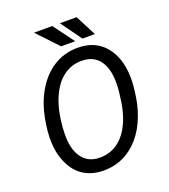

<svg xmlns="http://www.w3.org/2000/svg" viewBox="-159 -1005 991 1128"><g transform="rotate(-20 336.0 -441.5)"><path d="M58.1 0ZM289.6 9.8Q221.7 8.3 171.6 -22.9Q121.6 -54.2 92.8 -115Q64 -175.8 61 -251.5Q58.1 -310.5 74.2 -397.5Q90.3 -484.4 129.9 -554.2Q169.4 -624 226.1 -666Q302.7 -722.7 400.9 -720.7Q504.9 -718.8 564.9 -648.7Q625 -578.6 629.4 -459Q631.3 -407.7 618.9 -328.6Q606.4 -249.5 574.5 -181.6Q542.5 -113.8 493.2 -67.9Q407.2 12.2 289.6 9.8ZM539.1 -436.5Q542 -532.7 505.4 -585.7Q468.8 -638.7 396.5 -640.6Q331.1 -642.6 279.5 -605.5Q228 -568.4 195.1 -494.4Q162.1 -420.4 153.3 -307.1L151.9 -275.4Q148.9 -179.7 186 -125.5Q223.1 -71.3 293.9 -69.3Q386.2 -66.9 447 -136Q507.8 -205.1 527.8 -330.1Q537.6 -391.6 539.1 -436.5ZM396 -761.7H308.1L185.5 -891.6H299.8ZM519 -761.7H441.4L347.2 -891.6H451.7Z"/></g></svg>

Font: Roboto
Style: Italic
Weight: 400
Italic angle: -12°
Designer: Google
Version: Version 2.134; 2016; ttfautohint (v1.6)